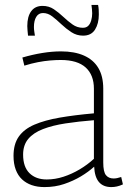

<svg xmlns="http://www.w3.org/2000/svg" viewBox="-20 -751 525 781"><path d="M35 -117Q35 -165 56.5 -195.5Q78 -226 120 -244Q162 -262 222.5 -272.5Q283 -283 362 -290V-390Q362 -446 328.5 -476.5Q295 -507 227 -507Q207 -507 183.5 -505Q160 -503 134 -498Q108 -493 79 -484L71 -517Q112 -529 152 -535.5Q192 -542 228 -542Q283 -542 321.5 -525Q360 -508 380 -474.5Q400 -441 400 -390V-90Q400 -52 411 -38.5Q422 -25 442 -25Q449 -25 456.5 -26.5Q464 -28 473 -31L480 -1Q467 5 455.5 7.5Q444 10 433 10Q400 10 382.5 -10.5Q365 -31 363 -73Q340 -52 309 -33.5Q278 -15 241 -2.5Q204 10 161 10Q132 10 109 2Q86 -6 69.5 -21.5Q53 -37 44 -61Q35 -85 35 -117ZM74 -122Q74 -72 100 -46.5Q126 -21 170 -21Q204 -21 238 -32Q272 -43 304 -62Q336 -81 362 -105V-262Q299 -257 246.5 -249Q194 -241 155 -226Q116 -211 95 -186Q74 -161 74 -122ZM94 -606Q93 -616 92 -626.5Q91 -637 91 -645Q91 -684 107 -705.5Q123 -727 153 -727Q179 -727 199 -713.5Q219 -700 237.5 -682.5Q256 -665 275 -651.5Q294 -638 317 -638Q331 -638 339 -646Q347 -654 351 -668Q355 -682 355 -697Q355 -705 354 -714Q353 -723 352 -731H379Q381 -721 381.5 -711.5Q382 -702 382 -692Q382 -655 366.5 -630.5Q351 -606 318 -606Q292 -606 270.5 -620Q249 -634 230 -652Q211 -670 193 -684Q175 -698 155 -698Q137 -698 127.5 -682.5Q118 -667 118 -641Q118 -632 119.5 -622.5Q121 -613 122 -606Z"/></svg>

Font: Georama ExtraLight
Style: Regular
Weight: 250
Version: Version 1.001